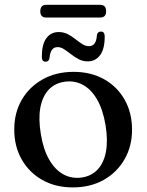

<svg xmlns="http://www.w3.org/2000/svg" viewBox="-20 -784 622 815"><path d="M292.5 -479Q365.5 -479 421.5 -447.8Q477.5 -416.5 509 -361Q540.5 -305.5 540.5 -233Q540.5 -163 508.5 -107.5Q476.5 -52 420 -20.2Q363.5 11.5 289 11.5Q215.5 11.5 159.8 -20Q104 -51.5 72.2 -107Q40.5 -162.5 40.5 -234.5Q40.5 -305.5 72.5 -360.5Q104.5 -415.5 161.2 -447.2Q218 -479 292.5 -479ZM327 -30.5Q368.5 -36.5 394.8 -64.8Q421 -93 429.8 -140.8Q438.5 -188.5 428 -253Q417 -318.5 392.2 -361.5Q367.5 -404.5 332 -423.8Q296.5 -443 254 -437Q212.5 -431 186.2 -402.8Q160 -374.5 151.2 -326.8Q142.5 -279 153.5 -214Q164 -149 189 -106Q214 -63 249.2 -43.8Q284.5 -24.5 327 -30.5ZM352 -523.5Q331.5 -523.5 314 -532.8Q296.5 -542 281.5 -553.8Q266.5 -565.5 252.5 -574.8Q238.5 -584 224.5 -584Q208.5 -584 200.2 -572Q192 -560 190 -536.5Q187 -522 173.5 -522Q157.5 -522 157.5 -543.5Q157.5 -595.5 176.8 -621.8Q196 -648 229.5 -648Q250.5 -648 268 -638.8Q285.5 -629.5 300.2 -617.8Q315 -606 329 -597Q343 -588 357.5 -588Q373.5 -588 381.8 -600Q390 -612 391.5 -635.5Q394.5 -650 408.5 -650Q424.5 -650 424.5 -629Q424.5 -576.5 405 -550Q385.5 -523.5 352 -523.5ZM151 -736Q151 -750 157.5 -756.8Q164 -763.5 176 -763.5H405Q417.5 -763.5 424 -757Q430.5 -750.5 430.5 -736.5Q430.5 -722.5 424 -716Q417.5 -709.5 405 -709.5H176Q164 -709.5 157.5 -716Q151 -722.5 151 -736Z"/></svg>

Font: Fraunces 17pt
Style: Regular
Weight: 400
Version: Version 1.000;[b76b70a41]